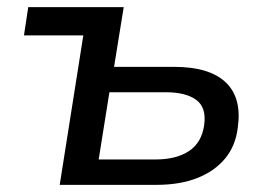

<svg xmlns="http://www.w3.org/2000/svg" viewBox="-20 -517 757 537"><path d="M147 0 213 -418H47L59 -497H326L299 -330H467Q566 -330 611.5 -286.5Q657 -243 645 -160Q639 -109 609.5 -73.5Q580 -38 531.5 -19Q483 0 418 0ZM256 -71H415Q473 -71 508.5 -94.5Q544 -118 551 -167Q558 -216 529 -237.5Q500 -259 444 -259H286Z"/></svg>

Font: Nunito Sans 7pt Medium
Style: Italic
Weight: 500
Italic angle: -9°
Designer: Vernon Adams
Foundry: Vernon Adams
Version: Version 3.101;gftools[0.9.27]